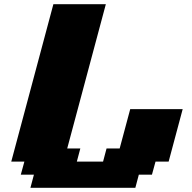

<svg xmlns="http://www.w3.org/2000/svg" viewBox="-20 -895 915 915"><path d="M125 0H625L641.6 -62.5H704.1L721.2 -125H783.7Q794.9 -166.5 817.1 -249.8Q839.4 -333 850.6 -375H600.6L550.3 -187.5H487.8L471.2 -125H346.2L362.8 -187.5H300.3L484.4 -875H234.4L33.7 -125H96.2L79.1 -62.5H141.6Z"/></svg>

Font: Faithful 32x
Style: BoldOblique
Weight: 400
Foundry: Faithful Resource Pack
Version: Version 1.0; January 27, 2023